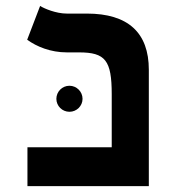

<svg xmlns="http://www.w3.org/2000/svg" viewBox="-20 -632 626 652"><path d="M73.2 0H485.4V-395C485.4 -521 415 -585.9 274.9 -585.9H206.5C170.9 -585.9 130.9 -602.5 116.2 -611.8L72.3 -497.1C104.5 -473.6 151.9 -454.1 207 -454.1H248.5C337.9 -454.1 359.4 -426.8 359.4 -312V-131.8H73.2ZM215.8 -252.4C240.2 -252.4 260.3 -272 260.3 -296.4C260.3 -320.8 240.2 -340.8 215.8 -340.8C191.4 -340.8 171.4 -320.8 171.4 -296.4C171.4 -272 191.4 -252.4 215.8 -252.4Z"/></svg>

Font: Cascadia Code
Style: Bold
Weight: 700
Monospace: yes
Designer: Aaron Bell
Foundry: Saja Typeworks
Version: Version 2404.023